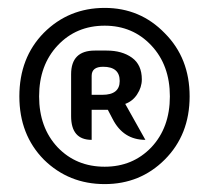

<svg xmlns="http://www.w3.org/2000/svg" viewBox="-20 -823 530 486"><path d="M245 -357Q154 -357 91 -419Q29 -482 29 -579Q29 -677 91 -740Q154 -803 245 -803Q335 -803 397 -739Q460 -676 460 -579Q460 -482 397 -419Q335 -357 245 -357ZM245 -401Q316 -401 363 -450Q410 -500 410 -579Q410 -658 363 -708Q316 -758 245 -758Q173 -758 126 -708Q79 -658 79 -579Q79 -500 126 -450Q173 -401 245 -401ZM212 -469Q160 -469 160 -529V-635Q160 -695 220 -695H250Q289 -695 314 -677Q339 -659 339 -622Q339 -602 327 -584Q316 -567 297 -560L348 -469Q292 -469 265 -522L253 -545H212V-469ZM212 -583H239Q283 -583 283 -618Q283 -654 241 -654Q212 -654 212 -631Z"/></svg>

Font: Swei Half Moon CJK SC
Style: Medium
Weight: 500
Version: Version 2.071